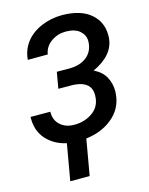

<svg xmlns="http://www.w3.org/2000/svg" viewBox="-136 -805 864 1112"><g transform="rotate(-15 295.5 -249.0)"><path d="M232.9 -411.1 215.8 -313.5 304.2 -313 321.8 -311.5C381.8 -304.2 412.1 -275.4 412.1 -224.1C412.1 -217.3 411.6 -210.4 410.6 -203.1C406.2 -167.5 388.7 -139.2 357.9 -118.7C327.6 -98.6 293.5 -88.4 255.4 -88.4C252.9 -88.4 250.5 -88.4 248 -88.4C214.8 -88.9 188 -99.1 167.5 -118.2C147 -137.2 136.7 -161.6 136.7 -191.9C136.7 -193.4 136.7 -195.3 136.7 -197.3L18.1 -197.8C18.1 -194.3 18.1 -191.4 18.1 -188.5C18.1 -130.4 37.6 -84 77.6 -48.3C106.4 -22.5 141.1 -4.9 182.1 3.4L144 221.7H260.3L297.9 6.3C359.4 -1 411.1 -21.5 452.6 -54.7C500.5 -92.8 526.4 -142.1 530.3 -203.1C530.8 -208 530.8 -212.4 530.8 -216.8C530.8 -246.6 523.9 -274.4 509.8 -300.8C495.6 -326.7 472.7 -347.2 440.4 -362.3C524.9 -401.4 569.8 -454.6 575.2 -522C575.7 -528.3 575.7 -534.2 575.7 -540C575.7 -591.8 556.6 -634.3 518.6 -667.5C480 -701.2 424.3 -718.8 351.6 -720.2C350.1 -720.2 348.1 -720.2 346.7 -720.2C302.7 -720.2 261.2 -711.9 221.7 -695.3C142.1 -661.6 94.2 -598.6 88.4 -521L208 -521.5C213.4 -553.2 229.5 -577.6 255.4 -595.7C281.2 -613.8 310.1 -622.6 342.3 -622.6C343.3 -622.6 344.7 -622.6 345.7 -622.6C381.3 -622.1 408.2 -613.3 426.8 -596.7C445.8 -579.6 455.1 -559.1 455.1 -535.2C455.1 -530.8 454.6 -525.9 454.1 -521C450.2 -486.3 435.1 -459.5 409.2 -439.9C382.8 -420.4 349.1 -410.6 308.1 -410.6Z"/></g></svg>

Font: Roboto Medium
Style: Italic
Weight: 500
Italic angle: -12°
Designer: Google
Version: Version 2.137; 2017